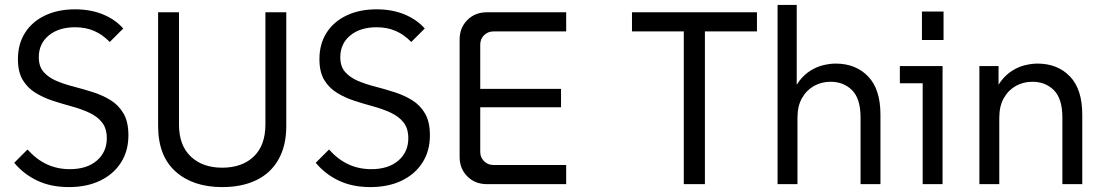

<svg xmlns="http://www.w3.org/2000/svg" viewBox="-20 -750 4496 782"><path d="M261 12Q187 12 131.5 -14.5Q76 -41 38 -87L92 -141Q129 -100 171.5 -80.5Q214 -61 264 -61Q334 -61 374.5 -96Q415 -131 415 -187Q415 -227 395.5 -251.5Q376 -276 343.5 -291Q311 -306 272.5 -316.5Q234 -327 195.5 -339.5Q157 -352 124.5 -372Q92 -392 72.5 -424.5Q53 -457 53 -509Q53 -571 82 -616.5Q111 -662 163.5 -687Q216 -712 286 -712Q349 -712 399 -691.5Q449 -671 482 -634L427 -579Q398 -609 363.5 -624Q329 -639 286 -639Q219 -639 178.5 -605.5Q138 -572 138 -517Q138 -479 158 -456.5Q178 -434 210 -420.5Q242 -407 281 -397Q320 -387 359 -374.5Q398 -362 430.5 -342Q463 -322 483 -288Q503 -254 503 -199Q503 -135 472.5 -87.5Q442 -40 387.5 -14Q333 12 261 12Z M885 12Q766 12 695 -51.5Q624 -115 624 -237V-700H709V-243Q709 -158 757 -112.5Q805 -67 885 -67Q966 -67 1013.5 -112.5Q1061 -158 1061 -243V-700H1146V-237Q1146 -156 1114 -100Q1082 -44 1023.5 -16Q965 12 885 12Z M1489 12Q1415 12 1359.5 -14.5Q1304 -41 1266 -87L1320 -141Q1357 -100 1399.5 -80.5Q1442 -61 1492 -61Q1562 -61 1602.5 -96Q1643 -131 1643 -187Q1643 -227 1623.5 -251.5Q1604 -276 1571.5 -291Q1539 -306 1500.5 -316.5Q1462 -327 1423.5 -339.5Q1385 -352 1352.5 -372Q1320 -392 1300.5 -424.5Q1281 -457 1281 -509Q1281 -571 1310 -616.5Q1339 -662 1391.5 -687Q1444 -712 1514 -712Q1577 -712 1627 -691.5Q1677 -671 1710 -634L1655 -579Q1626 -609 1591.5 -624Q1557 -639 1514 -639Q1447 -639 1406.5 -605.5Q1366 -572 1366 -517Q1366 -479 1386 -456.5Q1406 -434 1438 -420.5Q1470 -407 1509 -397Q1548 -387 1587 -374.5Q1626 -362 1658.5 -342Q1691 -322 1711 -288Q1731 -254 1731 -199Q1731 -135 1700.5 -87.5Q1670 -40 1615.5 -14Q1561 12 1489 12Z M1963 0Q1915 0 1883.5 -31.5Q1852 -63 1852 -111V-589Q1852 -637 1883.5 -668.5Q1915 -700 1963 -700H2286V-622H1990Q1967 -622 1951.5 -606.5Q1936 -591 1936 -569V-131Q1936 -109 1951.5 -93.5Q1967 -78 1990 -78H2286V0ZM1895 -313V-388H2265V-313Z M2765 0V-663H2851V0ZM2554 -622V-700H3063V-622Z M3147 0V-730H3225V-351H3203Q3214 -392 3234.5 -419Q3255 -446 3280.5 -462Q3306 -478 3333 -484.5Q3360 -491 3384 -491Q3465 -491 3515.5 -439Q3566 -387 3566 -283V0H3485V-271Q3485 -348 3450.5 -382.5Q3416 -417 3363 -417Q3326 -417 3295.5 -400Q3265 -383 3246.5 -350.5Q3228 -318 3228 -270V0Z M3738 0V-447L3774 -411H3645V-481H3819V0ZM3735 -587V-703H3823V-587Z M3969 0V-481H4047V-351H4025Q4036 -392 4056.5 -419Q4077 -446 4102.5 -462Q4128 -478 4155 -484.5Q4182 -491 4206 -491Q4287 -491 4337.5 -439Q4388 -387 4388 -283V0H4307V-271Q4307 -348 4272.5 -382.5Q4238 -417 4185 -417Q4148 -417 4117.5 -400Q4087 -383 4068.5 -350.5Q4050 -318 4050 -270V0Z"/></svg>

Font: SUSE Thin
Style: Regular
Weight: 400
Version: Version 1.000